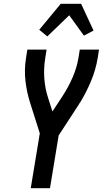

<svg xmlns="http://www.w3.org/2000/svg" viewBox="-20 -998 545 1018"><path d="M143 0 191 -291 140 -452Q122 -508 115 -568.5Q108 -629 118 -691L125 -735H227L220 -691Q211 -636 215 -582Q219 -528 235 -479L258 -407L312 -489Q343 -537 365 -587.5Q387 -638 396 -691L403 -735H505L498 -691Q488 -629 463 -569Q438 -509 404 -453H403Q401 -450 399.5 -447Q398 -444 396 -441L291 -280L245 0ZM231 -805 188 -840 302 -978H410L476 -836L425 -809L347 -917Z"/></svg>

Font: Iosevka Curly Semibold
Style: Italic
Weight: 600
Italic angle: -9°
Monospace: yes
Designer: Belleve Invis
Foundry: Belleve Invis
Version: Version 22.1.2; ttfautohint (v1.8.4)